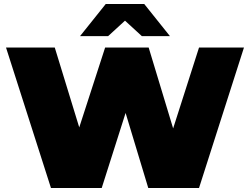

<svg xmlns="http://www.w3.org/2000/svg" viewBox="-20 -937 1246 957"><path d="M487 0H234L10 -700H253L375 -302L504 -700H721L843 -297L972 -700H1196L972 0H719L606 -374ZM519 -757H379L507 -917H699L827 -757H687L603 -834Z"/></svg>

Font: Montserrat-Alt1 Black
Style: Regular
Weight: 900
Designer: Differentunic
Foundry: Differentunic
Version: Version 7.222